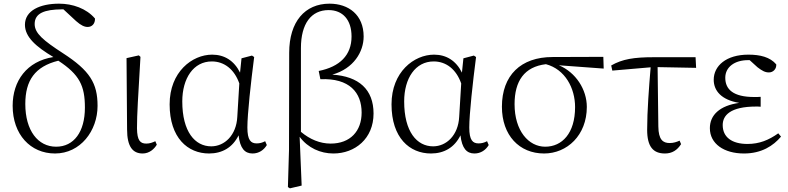

<svg xmlns="http://www.w3.org/2000/svg" viewBox="-20 -823 4298 1047"><path d="M286 -23C187 -23 118 -111 118 -256C118 -384 170 -460 298 -492C414 -416 443 -355 443 -236C443 -104 383 -23 286 -23ZM326 -772 395 -708C422 -684 441 -676 458 -676C482 -676 499 -694 498 -722C451 -777 376 -803 302 -803C199 -803 116 -766 116 -688C116 -621 177 -568 271 -512C126 -489 49 -382 49 -246C49 -90 146 14 280 14C418 14 512 -109 512 -246C512 -369 470 -438 323 -533C217 -602 169 -641 169 -692C169 -752 224 -771 316 -772Z M758 14C794 14 821 -10 835 -34L827 -53C812 -46 797 -40 778 -40C745 -40 728 -56 727 -123C727 -203 733 -288 746 -513L737 -521L670 -506L673 -117C673 -23 704 14 758 14Z M1274 -186C1269 -85 1204 -25 1132 -25C1043 -25 974 -105 974 -270C974 -396 1035 -488 1135 -488C1203 -488 1258 -445 1285 -368ZM1426 -53C1411 -45 1396 -41 1380 -41C1348 -41 1329 -58 1329 -128C1329 -201 1348 -373 1366 -512L1354 -520L1297 -505L1289 -427C1257 -492 1204 -525 1137 -525C1028 -525 905 -431 905 -254C905 -71 1004 14 1120 14C1191 14 1248 -18 1281 -85C1289 -14 1315 14 1357 14C1392 14 1419 -5 1435 -32Z M1621 -561C1621 -694 1677 -768 1772 -768C1849 -768 1897 -715 1897 -624C1897 -522 1833 -459 1718 -436L1727 -391C1886 -398 1952 -318 1952 -209C1952 -109 1891 -40 1783 -40C1725 -40 1670 -63 1621 -104ZM1556 -5 1550 197 1561 204 1625 189 1614 -77C1659 -16 1728 14 1798 14C1916 14 2017 -67 2017 -204C2017 -335 1937 -407 1792 -416C1909 -449 1963 -541 1963 -624C1963 -742 1881 -803 1777 -803C1643 -803 1557 -705 1557 -535Z M2484 -186C2479 -85 2414 -25 2342 -25C2253 -25 2184 -105 2184 -270C2184 -396 2245 -488 2345 -488C2413 -488 2468 -445 2495 -368ZM2636 -53C2621 -45 2606 -41 2590 -41C2558 -41 2539 -58 2539 -128C2539 -201 2558 -373 2576 -512L2564 -520L2507 -505L2499 -427C2467 -492 2414 -525 2347 -525C2238 -525 2115 -431 2115 -254C2115 -71 2214 14 2330 14C2401 14 2458 -18 2491 -85C2499 -14 2525 14 2567 14C2602 14 2629 -5 2645 -32Z M2953 -23C2863 -23 2786 -109 2786 -255C2786 -381 2839 -459 2957 -473C3062 -445 3116 -342 3116 -239C3116 -96 3045 -23 2953 -23ZM3272 -449 3270 -513 2993 -512C2820 -512 2717 -412 2717 -241C2717 -85 2812 14 2947 14C3072 14 3180 -85 3180 -240C3180 -335 3120 -428 3028 -467Z M3566 -457 3776 -453 3773 -511H3544C3438 -511 3374 -501 3313 -466L3319 -438L3528 -456C3519 -347 3509 -218 3509 -115C3509 -23 3542 14 3606 14C3645 14 3673 -4 3694 -37L3686 -56C3670 -49 3653 -43 3632 -43C3595 -43 3571 -61 3570 -133Z M4224 -96C4172 -59 4121 -38 4056 -38C3971 -38 3921 -75 3921 -141C3921 -193 3961 -242 4104 -242C4109 -242 4118 -242 4128 -241V-295C4119 -294 4103 -294 4093 -294C3979 -294 3935 -335 3935 -399C3935 -458 3987 -495 4059 -495H4068L4111 -456C4136 -437 4152 -428 4173 -428C4197 -428 4215 -448 4213 -472C4179 -512 4125 -525 4061 -525C3940 -525 3872 -464 3872 -388C3872 -328 3914 -278 4011 -262C3905 -247 3851 -196 3851 -124C3851 -39 3928 14 4037 14C4133 14 4197 -28 4239 -78Z"/></svg>

Font: Noto Serif CJK JP Light
Style: Regular
Weight: 300
Designer: Ryoko NISHIZUKA 西塚涼子 (kana & ideographs); Frank Grießhammer (Latin, Greek & Cyrillic); Wenlong ZHANG 张文龙 (bopomofo); San
Foundry: Adobe Systems Incorporated
Version: Version 1.001;PS 1.001;hotconv 16.6.54;makeotf.lib2.5.65590